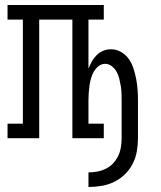

<svg xmlns="http://www.w3.org/2000/svg" viewBox="-20 -550 640 764"><path d="M332 194V136Q350 136 368 132.5Q386 129 402 121Q418 113 430.5 99.5Q443 86 450.5 70Q458 54 461 36Q464 18 464 0V-151Q464 -165 463.5 -179.5Q463 -194 460.5 -208.5Q458 -223 454.5 -237.5Q451 -252 444 -264.5Q437 -277 425 -286.5Q413 -296 398 -296Q384 -296 372 -286.5Q360 -277 353 -264.5Q346 -252 342 -237.5Q338 -223 336 -208.5Q334 -194 333 -179.5Q332 -165 332 -151V-58H393V0H268V-472H136V0H10V-58H71V-472H10V-530H393V-472H332V-277Q338 -292 345.5 -305.5Q353 -319 364.5 -330.5Q376 -342 391 -348Q406 -354 422 -354Q443 -354 462 -343Q481 -332 493 -314.5Q505 -297 511.5 -276.5Q518 -256 522 -235Q526 -214 527.5 -193Q529 -172 529 -151V0Q529 26 524.5 52Q520 78 508 101.5Q496 125 477 143.5Q458 162 434.5 173.5Q411 185 385 189.5Q359 194 332 194Z"/></svg>

Font: Iosevka Slab Light Extended
Style: Regular
Weight: 300
Width: 7
Monospace: yes
Designer: Belleve Invis
Foundry: Belleve Invis
Version: Version 11.1.0; ttfautohint (v1.8.3)